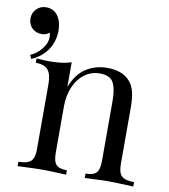

<svg xmlns="http://www.w3.org/2000/svg" viewBox="-116 -832 798 904"><g transform="rotate(10 282.5 -380.0)"><path d="M471 -491Q490 -471 498 -441Q506 -411 506 -360V-93Q506 -52 523 -36.5Q540 -21 582 -21V0Q490 -4 462 -4Q434 -4 350 0V-21Q387 -21 401.5 -36.5Q416 -52 416 -93V-382Q416 -438 400 -467.5Q384 -497 335 -497Q294 -497 262 -473Q230 -449 212.5 -407.5Q195 -366 195 -315V-93Q195 -52 209.5 -36.5Q224 -21 261 -21V0Q177 -4 149 -4Q121 -4 29 0V-21Q71 -21 88 -36.5Q105 -52 105 -93V-406Q105 -452 88 -473Q71 -494 29 -494V-515Q61 -512 91 -512Q154 -512 195 -526V-408Q220 -472 264.5 -500.5Q309 -529 365 -529Q435 -529 471 -491ZM91 -728Q108 -701 108 -662Q108 -612 82.5 -572Q57 -532 5 -508L-4 -526Q27 -539 49.5 -567Q72 -595 72 -624Q72 -636 69 -645Q53 -632 32 -632Q5 -632 -13.5 -649.5Q-32 -667 -32 -696Q-32 -723 -13.5 -741.5Q5 -760 32 -760Q71 -760 91 -728Z"/></g></svg>

Font: Myanmar April Display
Style: Regular
Weight: 400
Designer: Khon Soe Zaw Thu
Foundry: Myanmar OS
Version: Version 2.50 April 12, 2019